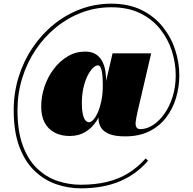

<svg xmlns="http://www.w3.org/2000/svg" viewBox="-20 -810 1050 1044"><path d="M419 214Q350.5 214 285.5 191.5Q220.5 169 168.2 119.2Q116 69.5 85.2 -12Q54.5 -93.5 54.5 -211Q54.5 -305 81.2 -391.2Q108 -477.5 156.8 -550Q205.5 -622.5 271.8 -676.5Q338 -730.5 417.5 -760.2Q497 -790 585 -790Q680 -790 749.8 -755.5Q819.5 -721 865 -664Q910.5 -607 932.8 -538.2Q955 -469.5 955 -401Q955 -337.5 937.2 -277.8Q919.5 -218 883.2 -170.8Q847 -123.5 791.8 -96Q736.5 -68.5 661 -68.5Q605 -68.5 573.8 -81.5Q542.5 -94.5 529.5 -115.8Q516.5 -137 515.8 -162Q515 -187 520 -210L592 -520H802L728 -202.5Q725 -188 722 -174Q719 -160 717.8 -148.2Q716.5 -136.5 718.2 -127.5Q720 -118.5 726 -113.2Q732 -108 744 -108Q777.5 -108 811.5 -129.8Q845.5 -151.5 873.5 -190.8Q901.5 -230 918.5 -283.5Q935.5 -337 935.5 -401Q935.5 -467 914.8 -532.2Q894 -597.5 851.2 -651.5Q808.5 -705.5 742.2 -738Q676 -770.5 584.5 -770.5Q500.5 -770.5 424.2 -741.8Q348 -713 284.2 -661Q220.5 -609 173.5 -538.8Q126.5 -468.5 100.8 -385.2Q75 -302 75 -211Q75 -96.5 103.8 -18.8Q132.5 59 181.8 106Q231 153 292.5 173.8Q354 194.5 419 194.5Q498.5 194.5 562 179Q625.5 163.5 677 132Q728.5 100.5 772 51.5L785 64Q722 137.5 631.8 175.8Q541.5 214 419 214ZM359.5 -70.5Q312.5 -70.5 277.5 -88.8Q242.5 -107 223.2 -142.5Q204 -178 204 -230Q204 -286.5 222.2 -339.8Q240.5 -393 273 -435.8Q305.5 -478.5 348.8 -504Q392 -529.5 442.5 -529.5Q478.5 -529.5 501 -515Q523.5 -500.5 536 -476.5Q548.5 -452.5 553 -422.8Q557.5 -393 557.5 -362.5Q557.5 -301.5 544.8 -248.5Q532 -195.5 507 -155.5Q482 -115.5 445 -93Q408 -70.5 359.5 -70.5ZM464 -145.5Q475.5 -145.5 488.5 -160Q501.5 -174.5 513 -201.2Q524.5 -228 531.8 -264.8Q539 -301.5 539 -345.5Q539 -361.5 538.2 -380.2Q537.5 -399 534.8 -416Q532 -433 526.8 -443.8Q521.5 -454.5 512 -454.5Q500 -454.5 485 -440Q470 -425.5 456.2 -398.2Q442.5 -371 433.8 -333Q425 -295 425 -248.5Q425 -215 429.8 -192Q434.5 -169 443.2 -157.2Q452 -145.5 464 -145.5Z"/></svg>

Font: Bodoni Moda 11pt Black
Style: Italic
Weight: 900
Italic angle: -13°
Designer: Owen Earl
Foundry: indestructible type
Version: Version 2.004